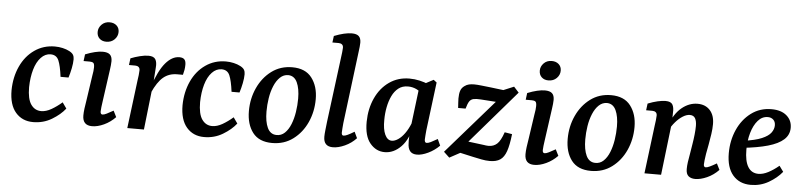

<svg xmlns="http://www.w3.org/2000/svg" viewBox="-42 -873 4615 1104"><g transform="rotate(5 2265.5 -321.0)"><path d="M169 13Q106 13 68 -31Q30 -75 30 -159Q31 -235 59.5 -297Q88 -359 139.5 -395Q191 -431 257 -431Q280 -431 302 -426Q324 -421 341 -412Q358 -403 364 -392.5Q370 -382 370 -367Q370 -344 364 -314.5Q358 -285 350 -260H304Q296 -323 283 -353.5Q270 -384 236 -384Q205 -384 180.5 -358Q156 -332 143 -287Q130 -242 129 -185Q129 -117 151 -85.5Q173 -54 210 -54Q238 -54 268.5 -71.5Q299 -89 329 -115L353 -81Q325 -45 276.5 -16Q228 13 169 13Z M509 7Q454 7 454 -50Q454 -68 457 -91Q460 -114 464 -137L485 -280Q488 -297 489.5 -309Q491 -321 491 -331Q491 -352 484 -357Q477 -362 464 -362H428L433 -401Q463 -413 488.5 -419Q514 -425 533 -425Q562 -425 575 -413Q588 -401 588 -375Q588 -365 586.5 -351Q585 -337 583 -323L557 -137Q555 -122 553 -107Q551 -92 551 -82Q551 -65 563 -65Q572 -65 587 -72.5Q602 -80 625 -93L643 -57Q614 -27 577.5 -10Q541 7 509 7ZM548 -484Q524 -484 509 -498Q494 -512 494 -536Q494 -560 512 -578.5Q530 -597 558 -597Q583 -597 598.5 -583Q614 -569 614 -546Q614 -521 595.5 -502.5Q577 -484 548 -484Z M712 0 747 -280Q749 -292 751 -309Q753 -326 753 -337Q753 -350 745.5 -356Q738 -362 726 -362H690L695 -401Q720 -411 748 -418Q776 -425 797 -425Q828 -425 838 -408Q848 -391 845 -361L839 -276L808 0ZM825 -246Q858 -344 895.5 -388Q933 -432 975 -432Q995 -432 1004 -422.5Q1013 -413 1013 -392Q1013 -376 1010.5 -361.5Q1008 -347 1004 -333H971Q924 -333 891 -305.5Q858 -278 829 -213Z M1156 13Q1093 13 1055 -31Q1017 -75 1017 -159Q1018 -235 1046.5 -297Q1075 -359 1126.5 -395Q1178 -431 1244 -431Q1267 -431 1289 -426Q1311 -421 1328 -412Q1345 -403 1351 -392.5Q1357 -382 1357 -367Q1357 -344 1351 -314.5Q1345 -285 1337 -260H1291Q1283 -323 1270 -353.5Q1257 -384 1223 -384Q1192 -384 1167.5 -358Q1143 -332 1130 -287Q1117 -242 1116 -185Q1116 -117 1138 -85.5Q1160 -54 1197 -54Q1225 -54 1255.5 -71.5Q1286 -89 1316 -115L1340 -81Q1312 -45 1263.5 -16Q1215 13 1156 13Z M1549 13Q1473 13 1436.5 -34.5Q1400 -82 1400 -159Q1400 -231 1428.5 -293Q1457 -355 1508 -393Q1559 -431 1627 -431Q1703 -431 1740 -382.5Q1777 -334 1777 -260Q1777 -188 1749 -126Q1721 -64 1669.5 -25.5Q1618 13 1549 13ZM1569 -35Q1597 -34 1617.5 -53.5Q1638 -73 1651 -105.5Q1664 -138 1670 -177Q1676 -216 1676 -254Q1676 -312 1659.5 -347.5Q1643 -383 1608 -384Q1581 -384 1560.5 -364.5Q1540 -345 1526.5 -312.5Q1513 -280 1507 -241.5Q1501 -203 1501 -165Q1501 -106 1517.5 -71Q1534 -36 1569 -35Z M1899 7Q1845 7 1845 -49Q1845 -64 1847.5 -86.5Q1850 -109 1853 -136L1901 -511Q1903 -525 1905 -542.5Q1907 -560 1907 -568Q1907 -581 1899.5 -587Q1892 -593 1880 -593H1844L1849 -631Q1910 -655 1951 -655Q1979 -655 1991.5 -643Q2004 -631 2004 -606Q2004 -596 2002.5 -582Q2001 -568 1999 -553L1947 -137Q1946 -123 1944.5 -107.5Q1943 -92 1943 -82Q1943 -65 1954 -65Q1963 -65 1978 -72Q1993 -79 2016 -93L2033 -57Q2005 -27 1967.5 -10Q1930 7 1899 7Z M2198 9Q2148 9 2113.5 -32.5Q2079 -74 2080 -157Q2081 -232 2109 -293Q2137 -354 2187.5 -389.5Q2238 -425 2304 -425Q2334 -425 2362.5 -418.5Q2391 -412 2414 -402L2389 -335Q2370 -358 2347.5 -368.5Q2325 -379 2299 -379Q2267 -379 2244.5 -361.5Q2222 -344 2208 -314.5Q2194 -285 2187 -249Q2180 -213 2180 -176Q2179 -122 2193.5 -91Q2208 -60 2233 -60Q2250 -60 2269.5 -73Q2289 -86 2307 -111Q2325 -136 2339 -171L2352 -164Q2335 -78 2292.5 -34.5Q2250 9 2198 9ZM2384 7Q2357 7 2344 -9Q2331 -25 2331 -56Q2330 -68 2331 -87Q2332 -106 2333 -129L2365 -389L2443 -430L2461 -416L2426 -137Q2425 -124 2423.5 -108Q2422 -92 2422 -84Q2422 -65 2434 -65Q2443 -65 2457.5 -72Q2472 -79 2496 -93L2513 -56Q2484 -27 2448 -10Q2412 7 2384 7Z M2571 8 2538 -23 2837 -366 2838 -333 2723 -341Q2696 -343 2680.5 -339.5Q2665 -336 2656.5 -323Q2648 -310 2640 -281H2597Q2596 -298 2595 -312Q2594 -326 2594 -336Q2594 -363 2600 -380.5Q2606 -398 2622 -409Q2634 -418 2647.5 -421Q2661 -424 2677 -424Q2694 -424 2720 -421Q2746 -418 2774 -415L2847 -406L2907 -431L2936 -399L2643 -59V-97L2762 -82Q2768 -81 2775.5 -80Q2783 -79 2790 -79Q2819 -79 2839 -97Q2859 -115 2876 -165L2919 -158Q2912 -95 2899.5 -59Q2887 -23 2864.5 -8Q2842 7 2805 7Q2781 7 2756.5 2Q2732 -3 2708 -8L2632 -25Z M3061 7Q3006 7 3006 -50Q3006 -68 3009 -91Q3012 -114 3016 -137L3037 -280Q3040 -297 3041.5 -309Q3043 -321 3043 -331Q3043 -352 3036 -357Q3029 -362 3016 -362H2980L2985 -401Q3015 -413 3040.5 -419Q3066 -425 3085 -425Q3114 -425 3127 -413Q3140 -401 3140 -375Q3140 -365 3138.5 -351Q3137 -337 3135 -323L3109 -137Q3107 -122 3105 -107Q3103 -92 3103 -82Q3103 -65 3115 -65Q3124 -65 3139 -72.5Q3154 -80 3177 -93L3195 -57Q3166 -27 3129.5 -10Q3093 7 3061 7ZM3100 -484Q3076 -484 3061 -498Q3046 -512 3046 -536Q3046 -560 3064 -578.5Q3082 -597 3110 -597Q3135 -597 3150.5 -583Q3166 -569 3166 -546Q3166 -521 3147.5 -502.5Q3129 -484 3100 -484Z M3389 13Q3313 13 3276.5 -34.5Q3240 -82 3240 -159Q3240 -231 3268.5 -293Q3297 -355 3348 -393Q3399 -431 3467 -431Q3543 -431 3580 -382.5Q3617 -334 3617 -260Q3617 -188 3589 -126Q3561 -64 3509.5 -25.5Q3458 13 3389 13ZM3409 -35Q3437 -34 3457.5 -53.5Q3478 -73 3491 -105.5Q3504 -138 3510 -177Q3516 -216 3516 -254Q3516 -312 3499.5 -347.5Q3483 -383 3448 -384Q3421 -384 3400.5 -364.5Q3380 -345 3366.5 -312.5Q3353 -280 3347 -241.5Q3341 -203 3341 -165Q3341 -106 3357.5 -71Q3374 -36 3409 -35Z M3990 7Q3966 7 3951.5 -5Q3937 -17 3937 -46Q3937 -64 3940 -86Q3943 -108 3948 -134Q3952 -160 3957 -189.5Q3962 -219 3965 -247.5Q3968 -276 3968 -297Q3968 -325 3959 -341Q3950 -357 3928 -357Q3909 -357 3887.5 -343.5Q3866 -330 3846 -307Q3826 -284 3812 -256L3806 -282Q3833 -355 3875.5 -390Q3918 -425 3967 -425Q4012 -425 4038.5 -396Q4065 -367 4065 -316Q4065 -289 4060.5 -258.5Q4056 -228 4050.5 -198Q4045 -168 4040 -142Q4037 -121 4035 -106Q4033 -91 4033 -81Q4033 -65 4045 -65Q4053 -65 4068 -72Q4083 -79 4107 -93L4125 -57Q4095 -26 4058 -9.5Q4021 7 3990 7ZM3697 0 3732 -280Q3734 -292 3736 -310Q3738 -328 3738 -337Q3738 -350 3730.5 -356Q3723 -362 3711 -362H3675L3680 -401Q3710 -413 3736.5 -419Q3763 -425 3782 -425Q3813 -425 3822.5 -408Q3832 -391 3830 -362L3829 -306L3793 0Z M4393 -431Q4449 -431 4480.5 -404Q4512 -377 4512 -334Q4512 -293 4481.5 -265.5Q4451 -238 4391.5 -221Q4332 -204 4245 -195L4247 -236Q4315 -245 4352.5 -261Q4390 -277 4405 -297.5Q4420 -318 4420 -340Q4420 -361 4407.5 -372.5Q4395 -384 4376 -384Q4343 -384 4319 -356.5Q4295 -329 4282 -284Q4269 -239 4269 -186Q4269 -121 4289.5 -87.5Q4310 -54 4350 -54Q4376 -54 4406 -69.5Q4436 -85 4467 -111L4491 -78Q4461 -41 4414 -14Q4367 13 4311 13Q4246 13 4208 -31Q4170 -75 4170 -158Q4170 -231 4197.5 -293Q4225 -355 4275.5 -393Q4326 -431 4393 -431Z"/></g></svg>

Font: Rasa Medium
Style: Italic
Weight: 500
Italic angle: -7.10001°
Designer: Anna Giedrys (Yrsa+Rasa design), David Brezina (Yrsa art-direction, Rasa art-direction, design)
Foundry: Rosetta Type Foundry
Version: Version 2.004